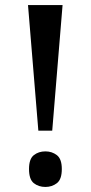

<svg xmlns="http://www.w3.org/2000/svg" viewBox="-20 -734 359 761"><path d="M132 -216 91 -714H228L187 -216ZM160 7Q133 7 114 -8Q95 -23 95 -64Q95 -104 114 -119Q133 -134 160 -134Q186 -134 205.5 -119Q225 -104 225 -64Q225 -23 205.5 -8Q186 7 160 7Z"/></svg>

Font: Noto Serif Thai Condensed SemiBold
Style: Regular
Weight: 600
Width: 3
Designer: Monotype Design Team
Foundry: Monotype Imaging Inc.
Version: Version 2.002; ttfautohint (v1.8.4.7-5d5b)